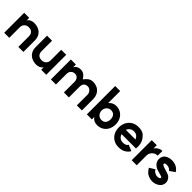

<svg xmlns="http://www.w3.org/2000/svg" viewBox="322 -2184 3632 3632"><g transform="rotate(45 2138.0 -367.5)"><path d="M317 -389Q266 -389 231.5 -354Q197 -319 199 -266V14H64V-520H199V-450Q217 -485 257 -502.5Q297 -520 332 -520Q398 -520 453.5 -496Q509 -472 543 -420Q577 -368 577 -289V14H442V-266Q442 -323 411.5 -356Q381 -389 317 -389Z M935 -118Q987 -118 1021 -152.5Q1055 -187 1054 -240V-521H1188V14H1054V-56Q1035 -20 996 -3Q957 14 920 14Q854 14 799 -10.5Q744 -35 710 -87Q676 -139 676 -218V-520H810V-240Q810 -183 841 -150.5Q872 -118 935 -118Z M1901 -387Q1850 -387 1822 -358.5Q1794 -330 1794 -272V14H1661V-272Q1661 -319 1634.5 -352.5Q1608 -386 1557 -386Q1512 -386 1480 -354.5Q1448 -323 1448 -272V14H1313V-520H1448V-442Q1463 -479 1497.5 -499.5Q1532 -520 1574 -520Q1634 -520 1671.5 -492Q1709 -464 1738 -413Q1773 -461 1813 -490.5Q1853 -520 1910 -520Q1975 -520 2027.5 -493Q2080 -466 2111 -411.5Q2142 -357 2142 -278V14H2007V-272Q2007 -300 1993 -326.5Q1979 -353 1954.5 -370Q1930 -387 1901 -387Z M2646 -251Q2646 -309 2616.5 -345Q2587 -381 2526 -381Q2494 -381 2466.5 -363.5Q2439 -346 2422.5 -316.5Q2406 -287 2406 -251Q2406 -214 2422.5 -184Q2439 -154 2466.5 -136.5Q2494 -119 2526 -119Q2587 -119 2616.5 -155Q2646 -191 2646 -251ZM2261 -758H2395V-437Q2424 -473 2463.5 -490.5Q2503 -508 2539 -508Q2614 -508 2669.5 -473Q2725 -438 2753.5 -379.5Q2782 -321 2782 -251Q2782 -180 2753.5 -121Q2725 -62 2669.5 -27Q2614 8 2539 8Q2446 8 2395 -64V1L2261 0Z M3123 -404Q3074 -404 3042 -381.5Q3010 -359 2988 -314H3249Q3226 -361 3195.5 -382.5Q3165 -404 3123 -404ZM3122 -523Q3234 -523 3284 -471.5Q3334 -420 3351 -378Q3377 -326 3377 -249Q3377 -221 3374 -200H2990Q3003 -156 3036.5 -129.5Q3070 -103 3123 -103Q3166 -103 3192.5 -118Q3219 -133 3228 -154L3348 -103Q3323 -53 3265.5 -18Q3208 17 3122 17Q3042 17 2983 -19.5Q2924 -56 2893 -117Q2862 -178 2862 -252Q2862 -327 2893 -388.5Q2924 -450 2983 -486.5Q3042 -523 3122 -523Z M3761 -523V-395Q3715 -395 3680.5 -373.5Q3646 -352 3627.5 -319Q3609 -286 3609 -252V14H3474V-523H3609V-432Q3634 -477 3679.5 -500Q3725 -523 3761 -523Z M4088 -371Q4052 -394 4003 -394Q3966 -394 3954 -378Q3950 -373 3950 -365Q3950 -360 3953 -354Q3957 -348 3971 -340Q3989 -330 4011 -322L4048 -311Q4115 -293 4147.5 -277Q4180 -261 4196 -241Q4213 -223 4223.5 -197Q4234 -171 4234 -142Q4234 -107 4217 -74Q4204 -50 4185 -33.5Q4166 -17 4139 -2Q4099 19 4055 22Q4046 23 4027 23Q3957 23 3890 -17Q3863 -35 3837.5 -67.5Q3812 -100 3805 -116L3915 -184Q3924 -167 3932 -155.5Q3940 -144 3956 -134Q3980 -120 3997 -114.5Q4014 -109 4035 -109Q4053 -109 4061.5 -110.5Q4070 -112 4081 -118Q4093 -123 4098 -131Q4102 -136 4102 -143Q4102 -152 4094 -158Q4084 -163 4069.5 -168Q4055 -173 4025 -181L4005 -187L3967 -198Q3944 -205 3932.5 -210Q3921 -215 3907 -224Q3875 -243 3858 -265Q3841 -284 3831 -311.5Q3821 -339 3821 -368Q3821 -401 3834 -431Q3857 -482 3909.5 -504Q3962 -526 4012 -526Q4095 -526 4156 -486Q4197 -459 4223 -417L4116 -341Q4106 -358 4088 -371Z"/></g></svg>

Font: SUIT ExtraBold
Style: Regular
Weight: 800
Designer: Sunn Youn; Korean Glyphs from Source Han Sans (Sandoll Communications; Soo-young Jang, Joo-yeon Kang)
Foundry: Sunn
Version: Version 1.008